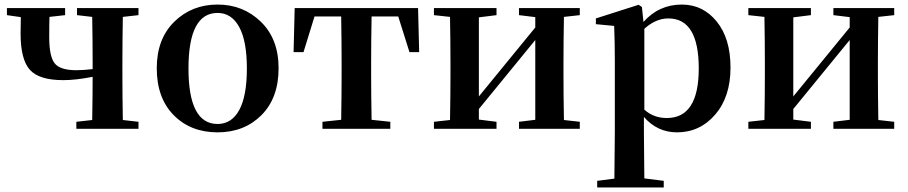

<svg xmlns="http://www.w3.org/2000/svg" viewBox="-20 -571 4023 851"><path d="M593.8 -503.9 524.4 -496.1Q522.5 -382.8 522.5 -299.8V-235.4Q522.5 -152.3 524.4 -39.1L593.8 -31.2V0H318.4V-31.2L388.7 -39.1Q390.6 -148.4 390.6 -230.5Q315.4 -215.8 260.7 -215.8Q153.3 -215.8 112.3 -261.7Q71.3 -307.6 71.3 -421.9L72.3 -495.1L10.7 -503.9V-535.2H268.6V-503.9L199.2 -496.1Q198.2 -466.8 198.2 -405.3Q198.2 -321.3 222.2 -290.5Q246.1 -259.8 318.4 -259.8Q348.6 -259.8 390.6 -264.6V-299.8Q390.6 -382.8 388.7 -496.1L321.3 -503.9V-535.2H593.8Z M944.3 15.6Q825.2 15.6 750 -60.5Q674.8 -136.7 674.8 -268.6Q674.8 -398.4 752.4 -474.6Q830.1 -550.8 944.3 -550.8Q1057.6 -550.8 1136.2 -474.6Q1214.8 -398.4 1214.8 -268.6Q1214.8 -136.7 1138.7 -60.5Q1062.5 15.6 944.3 15.6ZM944.3 -21.5Q1006.8 -21.5 1040.5 -83.5Q1074.2 -145.5 1074.2 -267.6Q1074.2 -389.6 1040 -451.7Q1005.9 -513.7 944.3 -513.7Q815.4 -513.7 815.4 -267.6Q815.4 -21.5 944.3 -21.5Z M1745.1 -498H1627Q1625 -384.8 1625 -299.8V-235.4Q1625 -153.3 1627 -40L1710 -31.2V0H1409.2V-31.2L1492.2 -40Q1494.1 -153.3 1494.1 -235.4V-299.8Q1494.1 -384.8 1492.2 -498H1374L1325.2 -339.8H1281.2L1286.1 -535.2H1833L1837.9 -339.8H1794.9Z M2549.8 -503.9 2479.5 -496.1Q2477.5 -382.8 2477.5 -299.8V-235.4Q2477.5 -152.3 2479.5 -39.1L2549.8 -31.2V0H2280.3V-31.2L2352.5 -40V-393.6L2102.5 -87.9V-41L2180.7 -31.2V0H1903.3V-31.2L1974.6 -39.1Q1976.6 -152.3 1976.6 -235.4V-299.8Q1976.6 -382.8 1974.6 -496.1L1903.3 -503.9V-535.2H2180.7V-503.9L2102.5 -494.1V-143.6L2352.5 -449.2V-495.1L2280.3 -503.9V-535.2H2549.8Z M2835.9 -443.4V-85Q2877 -47.9 2935.5 -47.9Q3077.1 -47.9 3077.1 -267.6Q3077.1 -489.3 2942.4 -489.3Q2886.7 -489.3 2835.9 -443.4ZM2825.2 -540 2832 -473.6Q2900.4 -550.8 3002 -550.8Q3095.7 -550.8 3156.7 -475.6Q3217.8 -400.4 3217.8 -271.5Q3217.8 -141.6 3149.9 -63Q3082 15.6 2980.5 15.6Q2893.6 15.6 2834 -52.7V15.6Q2834 75.2 2835.9 219.7L2921.9 230.5V259.8H2627V230.5L2703.1 220.7Q2705.1 76.2 2705.1 15.6V-305.7Q2705.1 -384.8 2702.1 -456.1L2621.1 -463.9V-489.3L2810.5 -549.8Z M3943.4 -503.9 3873 -496.1Q3871.1 -382.8 3871.1 -299.8V-235.4Q3871.1 -152.3 3873 -39.1L3943.4 -31.2V0H3673.8V-31.2L3746.1 -40V-393.6L3496.1 -87.9V-41L3574.2 -31.2V0H3296.9V-31.2L3368.2 -39.1Q3370.1 -152.3 3370.1 -235.4V-299.8Q3370.1 -382.8 3368.2 -496.1L3296.9 -503.9V-535.2H3574.2V-503.9L3496.1 -494.1V-143.6L3746.1 -449.2V-495.1L3673.8 -503.9V-535.2H3943.4Z"/></svg>

Font: GenRyuMin TW TTF Bold
Style: Regular
Weight: 700
Version: Version 1.300